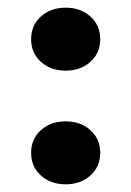

<svg xmlns="http://www.w3.org/2000/svg" viewBox="-20 -467 341 500"><path d="M151 -283Q112 -283 86.5 -306Q61 -329 61 -365Q61 -401 86.5 -424Q112 -447 151 -447Q190 -447 215.5 -424Q241 -401 241 -365Q241 -329 215.5 -306Q190 -283 151 -283ZM151 13Q112 13 86.5 -10Q61 -33 61 -69Q61 -105 86.5 -128Q112 -151 151 -151Q190 -151 215.5 -128Q241 -105 241 -69Q241 -33 215.5 -10Q190 13 151 13Z"/></svg>

Font: Platypi Medium
Style: Regular
Weight: 500
Designer: David Sargent
Foundry: Bolt Cutter Type
Version: Version 1.200; ttfautohint (v1.8.4.7-5d5b)